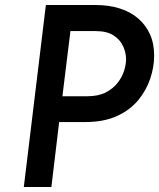

<svg xmlns="http://www.w3.org/2000/svg" viewBox="-20 -746 635 766"><path d="M362 -726Q414 -726 457 -712.5Q500 -699 530.5 -673Q561 -647 578 -610Q595 -573 595 -524Q595 -479 579.5 -432.5Q564 -386 531.5 -346.5Q499 -307 446.5 -283Q394 -259 319 -259H216L185 0H75L163 -726ZM328 -362Q373 -362 402.5 -377.5Q432 -393 450 -416.5Q468 -440 475.5 -465Q483 -490 483 -509Q483 -535 471.5 -561Q460 -587 433.5 -604.5Q407 -622 361 -622H261L229 -362Z"/></svg>

Font: Josefin Sans Thin Medium
Style: Italic
Weight: 500
Italic angle: -7°
Version: Version 2.000